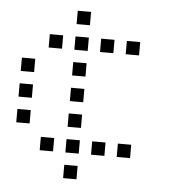

<svg xmlns="http://www.w3.org/2000/svg" viewBox="-49 -623 698 745"><g transform="rotate(5 300.0 -250.0)"><path d="M225 -576Q224 -576 224 -576Q224 -576 224 -575V-525Q224 -524 224 -524Q224 -524 225 -524H275Q276 -524 276 -524Q276 -524 276 -525V-575Q276 -576 276 -576Q276 -576 275 -576ZM125 -476Q124 -476 124 -476Q124 -476 124 -475V-425Q124 -424 124 -424Q124 -424 125 -424H175Q176 -424 176 -424Q176 -424 176 -425V-475Q176 -476 176 -476Q176 -476 175 -476ZM225 -476Q224 -476 224 -476Q224 -476 224 -475V-425Q224 -424 224 -424Q224 -424 225 -424H275Q276 -424 276 -424Q276 -424 276 -425V-475Q276 -476 276 -476Q276 -476 275 -476ZM325 -476Q324 -476 324 -476Q324 -476 324 -475V-425Q324 -424 324 -424Q324 -424 325 -424H375Q376 -424 376 -424Q376 -424 376 -425V-475Q376 -476 376 -476Q376 -476 375 -476ZM425 -476Q424 -476 424 -476Q424 -476 424 -475V-425Q424 -424 424 -424Q424 -424 425 -424H475Q476 -424 476 -424Q476 -424 476 -425V-475Q476 -476 476 -476Q476 -476 475 -476ZM25 -376Q24 -376 24 -376Q24 -376 24 -375V-325Q24 -324 24 -324Q24 -324 25 -324H75Q76 -324 76 -324Q76 -324 76 -325V-375Q76 -376 76 -376Q76 -376 75 -376ZM225 -376Q224 -376 224 -376Q224 -376 224 -375V-325Q224 -324 224 -324Q224 -324 225 -324H275Q276 -324 276 -324Q276 -324 276 -325V-375Q276 -376 276 -376Q276 -376 275 -376ZM25 -276Q24 -276 24 -276Q24 -276 24 -275V-225Q24 -224 24 -224Q24 -224 25 -224H75Q76 -224 76 -224Q76 -224 76 -225V-275Q76 -276 76 -276Q76 -276 75 -276ZM225 -276Q224 -276 224 -276Q224 -276 224 -275V-225Q224 -224 224 -224Q224 -224 225 -224H275Q276 -224 276 -224Q276 -224 276 -225V-275Q276 -276 276 -276Q276 -276 275 -276ZM25 -176Q24 -176 24 -176Q24 -176 24 -175V-125Q24 -124 24 -124Q24 -124 25 -124H75Q76 -124 76 -124Q76 -124 76 -125V-175Q76 -176 76 -176Q76 -176 75 -176ZM225 -176Q224 -176 224 -176Q224 -176 224 -175V-125Q224 -124 224 -124Q224 -124 225 -124H275Q276 -124 276 -124Q276 -124 276 -125V-175Q276 -176 276 -176Q276 -176 275 -176ZM125 -76Q124 -76 124 -76Q124 -76 124 -75V-25Q124 -24 124 -24Q124 -24 125 -24H175Q176 -24 176 -24Q176 -24 176 -25V-75Q176 -76 176 -76Q176 -76 175 -76ZM225 -76Q224 -76 224 -76Q224 -76 224 -75V-25Q224 -24 224 -24Q224 -24 225 -24H275Q276 -24 276 -24Q276 -24 276 -25V-75Q276 -76 276 -76Q276 -76 275 -76ZM325 -76Q324 -76 324 -76Q324 -76 324 -75V-25Q324 -24 324 -24Q324 -24 325 -24H375Q376 -24 376 -24Q376 -24 376 -25V-75Q376 -76 376 -76Q376 -76 375 -76ZM425 -76Q424 -76 424 -76Q424 -76 424 -75V-25Q424 -24 424 -24Q424 -24 425 -24H475Q476 -24 476 -24Q476 -24 476 -25V-75Q476 -76 476 -76Q476 -76 475 -76ZM225 24Q224 24 224 24Q224 24 224 25V75Q224 76 224 76Q224 76 225 76H275Q276 76 276 76Q276 76 276 75V25Q276 24 276 24Q276 24 275 24Z"/></g></svg>

Font: Doto
Style: Regular
Weight: 400
Monospace: yes
Version: Version 1.000